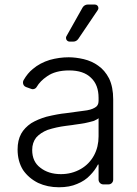

<svg xmlns="http://www.w3.org/2000/svg" viewBox="-20 -802 596 835"><path d="M146 -6.4Q104.8 -27 80.3 -62.5Q56.5 -100.5 56.5 -152Q56.5 -192.1 72.1 -220.5Q86.6 -246.4 115.8 -266.3Q144.2 -283.4 182.2 -294.4Q232.2 -306.5 266.3 -309.7L307.5 -315.3Q339.8 -319.6 344.5 -320.3Q375.4 -323.5 392.4 -333.8Q408.7 -342.3 408.7 -362.9V-376.4Q408.7 -433.2 375.7 -463.8Q343.4 -495.7 280.9 -495.7Q220.5 -495.7 184.3 -469.8Q154.5 -449.6 139.6 -424Q137.1 -419.4 132.3 -416.7Q127.5 -414.1 122.5 -414.1Q119 -414.1 114.7 -415.8L93.8 -423.3Q87.4 -425.4 83.6 -430.8Q79.9 -436.1 79.9 -442.8Q79.9 -448.5 82.4 -453.1Q100.1 -484 122.9 -502.1Q153.8 -528.4 196.7 -541.5Q237.9 -552.9 278.8 -552.9Q308.9 -552.9 344.5 -544.7Q380.3 -535.9 406.6 -516.7Q435.4 -497.2 454.5 -460.6Q472.3 -423.3 472.3 -370V-21Q472.3 -12.1 466.3 -6Q460.2 0 451.3 0H429.7Q421.2 0 415 -6Q408.7 -12.1 408.7 -21V-86.3H405.9Q392.8 -60.7 371.4 -39.4Q349.8 -16 315.3 -2.1Q282.7 12.4 236.2 12.4Q186.8 12.4 146 -6.4ZM155.2 -72.8Q190.7 -44.7 244.7 -44.7Q292.6 -44.7 332 -67.5Q368.6 -88.8 389.2 -126.8Q408.7 -163.4 408.7 -209.2V-288Q404.1 -283 386 -275.6Q365.8 -269.9 347.7 -266.3L332.7 -263.8Q317.1 -261 305 -259.9L294.4 -258.2Q271.7 -255 266.3 -254.6Q224.8 -249.3 187.5 -237.2Q155.9 -224.8 137.4 -203.8Q120 -181.5 120 -149.9Q120 -99.1 155.2 -72.8ZM268.8 -644.2 339.1 -769.2Q342.7 -775.2 348.7 -778.8Q354.8 -782.3 361.9 -782.3H392.4Q399.1 -782.3 403.6 -777.7Q408 -773.1 408 -766.7Q408 -762.8 405.2 -758.2L320.3 -632.5Q316.4 -627.1 310.9 -624.1Q305.4 -621.1 299 -621.1H282.3Q275.9 -621.1 271.5 -625.7Q267 -630.3 267 -636.7Q267 -641 268.8 -644.2Z"/></svg>

Font: DeltaSans Light
Style: Regular
Weight: 300
Designer: Rasmus Andersson
Foundry: rsms
Version: Version 3.012